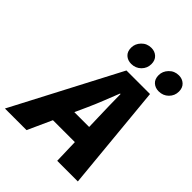

<svg xmlns="http://www.w3.org/2000/svg" viewBox="-299 -975 1106 1106"><g transform="rotate(45 254.0 -422.0)"><path d="M-66 0 274 -650H466L528 0H360L350 -344Q349 -391 347.5 -436Q346 -481 346 -530H342Q323 -482 305 -436.5Q287 -391 266 -344L110 0ZM110 -148 138 -268H440L412 -148ZM266 -696Q238 -696 219 -713Q200 -730 200 -762Q200 -794 224 -819Q248 -844 284 -844Q312 -844 331 -826.5Q350 -809 350 -778Q350 -744 326 -720Q302 -696 266 -696ZM490 -696Q462 -696 443 -713Q424 -730 424 -762Q424 -794 448 -819Q472 -844 508 -844Q536 -844 555 -826.5Q574 -809 574 -778Q574 -744 550 -720Q526 -696 490 -696Z"/></g></svg>

Font: Source Sans 3 Black
Style: Italic
Weight: 900
Italic angle: -11°
Designer: Paul D. Hunt
Foundry: Adobe
Version: Version 3.052;hotconv 1.1.0;makeotfexe 2.6.0